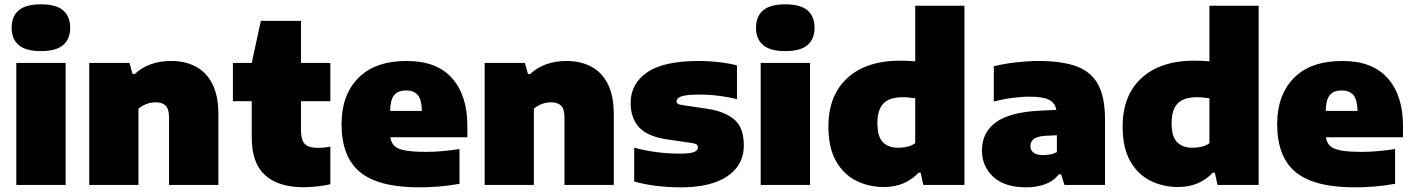

<svg xmlns="http://www.w3.org/2000/svg" viewBox="-20 -834 6372 866"><path d="M53.5 0V-550H276V0ZM164.5 -603.5Q96 -603.5 64.2 -630.8Q32.5 -658 32.5 -709Q32.5 -760 64.2 -787.2Q96 -814.5 164.5 -814.5Q233 -814.5 264.8 -787.2Q296.5 -760 296.5 -709Q296.5 -658 264.8 -630.8Q233 -603.5 164.5 -603.5Z M382.5 0V-550H564L578 -500H587.5Q650.5 -559 752.5 -559Q814 -559 862 -534.2Q910 -509.5 937.5 -456.2Q965 -403 965 -316.5V0H742.5V-303Q742.5 -343 727 -357.8Q711.5 -372.5 682.5 -372.5Q659.5 -372.5 638.8 -364.2Q618 -356 604.5 -343.5V0Z M1350.5 10.5Q1235.5 10.5 1175.5 -44Q1115.5 -98.5 1115.5 -212.5V-377.5H1030.5V-550H1115.5L1156.5 -740H1337.5V-550H1470V-377.5H1337.5V-251Q1337.5 -202 1355 -184.5Q1372.5 -167 1415.5 -167Q1427.5 -167 1440.5 -168.2Q1453.5 -169.5 1470 -172.5V-3Q1446 2.5 1413.2 6.5Q1380.5 10.5 1350.5 10.5Z M1871 11Q1687 11 1603.8 -57.8Q1520.5 -126.5 1520.5 -274.5Q1520.5 -405 1595.8 -482Q1671 -559 1815 -559Q1950.5 -559 2019.2 -481Q2088 -403 2088 -267V-215H1740.5Q1744 -190.5 1759 -176Q1774 -161.5 1808.5 -155.2Q1843 -149 1905 -149Q1938.5 -149 1977.5 -152.5Q2016.5 -156 2052.5 -162V-5Q2002.5 4 1957.8 7.5Q1913 11 1871 11ZM1811.5 -426Q1775 -426 1757.8 -404.8Q1740.5 -383.5 1739.5 -333.5H1883Q1882 -383.5 1864.8 -404.8Q1847.5 -426 1811.5 -426Z M2166 0V-550H2347.5L2361.5 -500H2371Q2434 -559 2536 -559Q2597.5 -559 2645.5 -534.2Q2693.5 -509.5 2721 -456.2Q2748.5 -403 2748.5 -316.5V0H2526V-303Q2526 -343 2510.5 -357.8Q2495 -372.5 2466 -372.5Q2443 -372.5 2422.2 -364.2Q2401.5 -356 2388 -343.5V0Z M3051 11Q2994.5 11 2939.8 4.2Q2885 -2.5 2840.5 -15.5V-168Q2884 -155.5 2938.2 -148.2Q2992.5 -141 3047 -141Q3094 -141 3111 -148.5Q3128 -156 3128 -169Q3128 -177.5 3122.5 -182Q3117 -186.5 3100 -189L2991.5 -205Q2902 -217.5 2863.2 -259Q2824.5 -300.5 2824.5 -370Q2824.5 -456.5 2899 -507.8Q2973.5 -559 3131.5 -559Q3178 -559 3224.5 -553.5Q3271 -548 3304 -539V-386.5Q3271 -395.5 3225.5 -401.5Q3180 -407.5 3136 -407.5Q3091 -407.5 3068.5 -403Q3046 -398.5 3038.8 -391.5Q3031.5 -384.5 3031.5 -377.5Q3031.5 -370 3037.5 -365.8Q3043.5 -361.5 3061 -359.5L3169.5 -343.5Q3247 -332 3291 -295.8Q3335 -259.5 3335 -177.5Q3335 -89.5 3260.8 -39.2Q3186.5 11 3051 11Z M3411 0V-550H3633.5V0ZM3522 -603.5Q3453.5 -603.5 3421.8 -630.8Q3390 -658 3390 -709Q3390 -760 3421.8 -787.2Q3453.5 -814.5 3522 -814.5Q3590.5 -814.5 3622.2 -787.2Q3654 -760 3654 -709Q3654 -658 3622.2 -630.8Q3590.5 -603.5 3522 -603.5Z M3966 9.5Q3899 9.5 3842 -18.8Q3785 -47 3750.8 -107.2Q3716.5 -167.5 3716.5 -263.5Q3716.5 -403.5 3801.8 -482Q3887 -560.5 4042 -560.5Q4059.5 -560.5 4076.2 -559.5Q4093 -558.5 4108 -557.5V-808H4330V0H4144.5L4132.5 -55H4123Q4096 -25.5 4056.8 -8Q4017.5 9.5 3966 9.5ZM4031.5 -167.5Q4051.5 -167.5 4072 -172.2Q4092.5 -177 4108 -188V-390.5Q4096 -392.5 4081.2 -394Q4066.5 -395.5 4051 -395.5Q3993 -395.5 3965.2 -367.8Q3937.5 -340 3937.5 -279Q3937.5 -216 3963 -191.8Q3988.5 -167.5 4031.5 -167.5Z M4609.5 11Q4511 11 4460 -36.5Q4409 -84 4409 -155.5Q4409 -236 4471.2 -282Q4533.5 -328 4671.5 -335L4744.5 -338.5Q4738.5 -370.5 4711 -384.2Q4683.5 -398 4622.5 -398Q4588.5 -398 4544.8 -392.2Q4501 -386.5 4462.5 -376V-535Q4510 -547 4564.2 -553Q4618.5 -559 4663.5 -559Q4770 -559 4836.2 -534.5Q4902.5 -510 4933.2 -452.5Q4964 -395 4964 -296V0H4781L4766 -48H4756.5Q4730.5 -16 4692.2 -2.5Q4654 11 4609.5 11ZM4627.5 -175Q4627.5 -156.5 4641.8 -145.5Q4656 -134.5 4684.5 -134.5Q4699 -134.5 4715.5 -137.2Q4732 -140 4747 -148V-224L4694.5 -221.5Q4658 -219 4642.8 -207Q4627.5 -195 4627.5 -175Z M5293 9.5Q5226 9.5 5169 -18.8Q5112 -47 5077.8 -107.2Q5043.5 -167.5 5043.5 -263.5Q5043.5 -403.5 5128.8 -482Q5214 -560.5 5369 -560.5Q5386.5 -560.5 5403.2 -559.5Q5420 -558.5 5435 -557.5V-808H5657V0H5471.5L5459.5 -55H5450Q5423 -25.5 5383.8 -8Q5344.5 9.5 5293 9.5ZM5358.5 -167.5Q5378.5 -167.5 5399 -172.2Q5419.5 -177 5435 -188V-390.5Q5423 -392.5 5408.2 -394Q5393.5 -395.5 5378 -395.5Q5320 -395.5 5292.2 -367.8Q5264.5 -340 5264.5 -279Q5264.5 -216 5290 -191.8Q5315.5 -167.5 5358.5 -167.5Z M6091 11Q5907 11 5823.8 -57.8Q5740.5 -126.5 5740.5 -274.5Q5740.5 -405 5815.8 -482Q5891 -559 6035 -559Q6170.5 -559 6239.2 -481Q6308 -403 6308 -267V-215H5960.5Q5964 -190.5 5979 -176Q5994 -161.5 6028.5 -155.2Q6063 -149 6125 -149Q6158.5 -149 6197.5 -152.5Q6236.5 -156 6272.5 -162V-5Q6222.5 4 6177.8 7.5Q6133 11 6091 11ZM6031.5 -426Q5995 -426 5977.8 -404.8Q5960.5 -383.5 5959.5 -333.5H6103Q6102 -383.5 6084.8 -404.8Q6067.5 -426 6031.5 -426Z"/></svg>

Font: Encode Sans Semi Expanded Black
Style: Regular
Weight: 900
Width: 6
Designer: Multiple Designers
Foundry: Impallari Type
Version: Version 3.000; ttfautohint (v1.8.3) -l 8 -r 50 -G 200 -x 14 